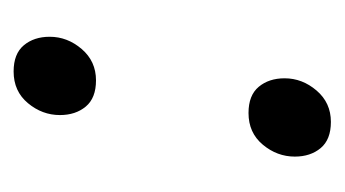

<svg xmlns="http://www.w3.org/2000/svg" viewBox="-132 -369 506 282"><g transform="rotate(90 121.0 -228.0)"><path d="M85 5Q59 5 46.5 -10Q34 -25 34 -48Q34 -74 52 -95Q70 -116 98 -116Q124 -116 136.5 -101Q149 -86 149 -63Q149 -37 131.5 -16Q114 5 85 5ZM146 -340Q120 -340 107.5 -355Q95 -370 95 -393Q95 -419 113 -440Q131 -461 159 -461Q185 -461 197.5 -446Q210 -431 210 -408Q210 -382 192.5 -361Q175 -340 146 -340Z"/></g></svg>

Font: Spectral SC Medium
Style: Italic
Weight: 500
Italic angle: -10°
Designer: Jean-Baptiste Levee
Foundry: Production Type
Version: Version 2.001